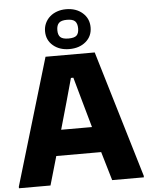

<svg xmlns="http://www.w3.org/2000/svg" viewBox="-66 -1053 849 1104"><g transform="rotate(-5 358.5 -501.0)"><path d="M-2 -9 216 -740H500L719 -9V0H536L487 -166H228L180 0H-2ZM447 -314 403 -470 365 -606H351L313 -469L269 -314ZM357 -772Q300 -772 263 -803.5Q226 -835 226 -886Q226 -911 236 -932.5Q246 -954 263.5 -969.5Q281 -985 305 -993.5Q329 -1002 357 -1002Q415 -1002 452 -969.5Q489 -937 489 -886Q489 -835 452 -803.5Q415 -772 357 -772ZM357 -833Q391 -833 404 -845.5Q417 -858 417 -886Q417 -914 404 -927.5Q391 -941 357 -941Q324 -941 310.5 -927.5Q297 -914 297 -886Q297 -858 310.5 -845.5Q324 -833 357 -833Z"/></g></svg>

Font: Encode Sans Narrow
Style: ExtraBold
Weight: 800
Designer: Pablo Impallari, Andres Torresi
Foundry: Pablo Impallari, Andres Torresi
Version: Version 1.000; ttfautohint (v1.00) -l 8 -r 50 -G 200 -x 14 -